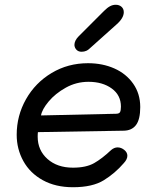

<svg xmlns="http://www.w3.org/2000/svg" viewBox="-20 -779 651 805"><path d="M50 -214Q50 -294 89 -363Q128 -432 196.5 -473Q265 -514 349 -514Q410 -514 459.5 -492Q509 -470 538.5 -428Q568 -386 568 -330Q568 -278 550 -254.5Q532 -231 497 -231L139 -225Q138 -218 138 -206Q138 -149 179 -112.5Q220 -76 286 -76Q341 -76 374.5 -95Q408 -114 446 -150Q459 -161 473 -161Q488 -161 501 -150.5Q514 -140 514 -126Q514 -111 499 -95Q463 -53 415.5 -23.5Q368 6 286 6Q213 6 159.5 -23.5Q106 -53 78 -103.5Q50 -154 50 -214ZM466 -302Q479 -302 483 -308.5Q487 -315 487 -332Q487 -380 448.5 -408Q410 -436 351 -436Q300 -436 256 -411.5Q212 -387 184 -353.5Q156 -320 152 -295ZM292 -590Q292 -609 310 -627L416 -733Q430 -747 441.5 -753Q453 -759 465 -759Q480 -759 489.5 -750.5Q499 -742 499 -728Q499 -703 468 -676L363 -582Q351 -570 342 -566Q333 -562 322 -562Q309 -562 301 -570Q293 -578 292 -590Z"/></svg>

Font: Mali Medium
Style: Italic
Weight: 500
Italic angle: -10°
Version: Version 1.000; ttfautohint (v1.6)